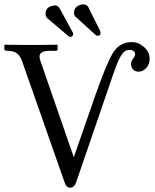

<svg xmlns="http://www.w3.org/2000/svg" viewBox="-20 -852 713 884"><path d="M415 -401.9Q469.2 -557.6 499.8 -607.9Q530.3 -658.2 586.9 -658.2Q617.7 -658.2 643.3 -635.3Q668.9 -612.3 668.9 -582Q668.9 -554.7 652.8 -538.3Q636.7 -522 617.2 -522Q603 -522 593 -532Q583 -542 583 -560.1Q583 -568.8 592.5 -581.5Q602.1 -594.2 602.1 -602.1Q602.1 -622.1 574.2 -622.1Q565.9 -622.1 560.1 -619.4Q554.2 -616.7 545.4 -607.2Q536.6 -597.7 526.1 -574.7Q515.6 -551.8 502.9 -515.1L330.1 -11.2Q320.8 12.2 303.2 12.2Q285.2 12.2 277.8 -11.2L81.1 -571.8Q72.3 -596.7 56.4 -607.4Q40.5 -618.2 14.2 -618.2H11.2Q0 -618.2 0 -626V-645L2 -646Q4.4 -646 25.6 -645.8Q46.9 -645.5 74.5 -645.3Q102.1 -645 119.1 -645H133.8Q151.9 -645 177.5 -645.3Q203.1 -645.5 222.2 -645.8Q241.2 -646 243.2 -646L245.1 -645V-626Q245.1 -618.2 236.8 -618.2H210Q162.1 -618.2 162.1 -591.8Q162.1 -582 166 -571.8L319.8 -127.9ZM189.9 -789.1Q189.9 -808.6 203.4 -817.9Q216.8 -827.1 236.8 -827.1Q247.6 -824.2 253.9 -814.9L313 -706.1Q315.9 -703.1 315.9 -700.2Q316.9 -698.2 316.9 -694.8Q316.9 -689.5 312.7 -685.8Q308.6 -682.1 304.2 -682.1Q298.8 -682.1 295.9 -685.1L196.8 -769Q189.9 -775.9 189.9 -789.1ZM320.8 -793.9Q320.8 -811.5 334.2 -821.8Q347.7 -832 365.2 -832Q379.9 -830.6 386.2 -819.8L440.9 -710L441.9 -706.1Q442.9 -703.1 442.9 -699.2Q442.9 -690.9 435.1 -688Q433.1 -687 430.2 -687Q426.3 -687 421.9 -689.9Q419.9 -690.9 416 -694.8L328.1 -774.9Q320.8 -780.8 320.8 -793.9Z"/></svg>

Font: Common Serif
Style: Regular
Weight: 400
Designer: Philipp H. Poll, Khaled Hosny
Foundry: Stefan Peev, Context Ltd.
Version: Version 1.026